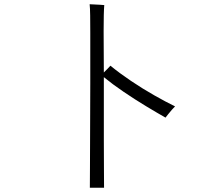

<svg xmlns="http://www.w3.org/2000/svg" viewBox="-20 -827 1040 906"><path d="M404 59Q404 25 404.5 -29.5Q405 -84 405 -151Q405 -218 405.5 -290.5Q406 -363 406 -433.5Q406 -504 406 -565.5Q406 -627 406 -672Q406 -719 405.5 -754Q405 -789 403 -807Q409 -807 423.5 -806Q438 -805 452.5 -804.5Q467 -804 472 -803Q469 -769 469 -679L470 -485Q479 -494 488.5 -503.5Q498 -513 501 -517Q545 -481 598.5 -445Q652 -409 706.5 -378Q761 -347 806 -325Q801 -320 791.5 -309.5Q782 -299 773.5 -288Q765 -277 761 -272Q722 -294 669 -326Q616 -358 563 -394Q510 -430 470 -463Q470 -392 470 -315.5Q470 -239 470 -166.5Q470 -94 470.5 -35Q471 24 471 59Z"/></svg>

Font: Zen Kaku Gothic Antique
Style: Regular
Weight: 400
Designer: Yoshimichi Ohira
Foundry: Positype
Version: Version 1.001